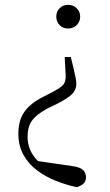

<svg xmlns="http://www.w3.org/2000/svg" viewBox="-20 -542 455 795"><path d="M262 -522Q284 -522 298 -507.5Q312 -493 312 -473Q312 -453 298 -438.5Q284 -424 262 -424Q240 -424 226.5 -438.5Q213 -453 213 -473Q213 -493 226.5 -507.5Q240 -522 262 -522ZM56 12Q56 -44 81 -79Q106 -114 155 -139L192 -158Q229 -177 241 -190Q253 -203 252 -230L248 -306H273L283 -266Q289 -238 292.5 -223Q296 -208 296 -195Q296 -170 278.5 -152.5Q261 -135 216 -112L173 -91Q128 -66 111 -40.5Q94 -15 94 25Q95 75 125.5 112Q156 149 219 184L103 120L282 146Q314 151 325 163Q336 175 336 192Q336 209 325.5 218.5Q315 228 298 233Q255 224 212 207Q169 190 133.5 163.5Q98 137 77 99Q56 61 56 12Z"/></svg>

Font: Source Han Serif JP VF
Style: Regular
Weight: 250
Designer: Ryoko NISHIZUKA 西塚涼子 (kana & ideographs); Frank Grießhammer (Latin, Greek & Cyrillic); Wenlong ZHANG 张文龙 (bopomofo); San
Foundry: Adobe
Version: Version 2.001;hotconv 1.1.0;makeotfexe 2.6.0